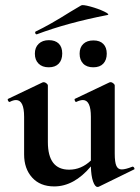

<svg xmlns="http://www.w3.org/2000/svg" viewBox="-20 -716 546 750"><path d="M250 -53.2Q297.4 -53.2 335 -88.9V-259.8Q335 -324.7 304.2 -325.2Q293 -325.2 277.8 -317.9H276.9Q273.9 -317.9 272 -323.5Q270 -329.1 272.9 -330.1L407.2 -394Q409.2 -395 413.1 -395Q417 -395 422.6 -390.6Q428.2 -386.2 428.2 -381.8V-116.2Q428.2 -82 434.6 -68.1Q440.9 -54.2 455.6 -54.2Q470.2 -54.2 497.1 -64.9H499Q502 -64.9 504.4 -60.1Q506.8 -55.2 503.9 -54.2L366.2 13.2Q364.3 14.2 360.8 14.2Q351.1 14.2 343.5 -7.3Q335.9 -28.8 335 -65.9Q269 12.2 191.9 12.2Q136.7 12.2 105.5 -22.5Q74.2 -57.1 74.2 -112.8V-259.8Q74.2 -324.7 43 -325.2Q31.7 -325.2 18.1 -317.9H17.1Q13.2 -317.9 11 -323.5Q8.8 -329.1 12.2 -330.1L146 -394L150.9 -395Q155.8 -395 161.4 -390.6Q167 -386.2 167 -381.8V-161.1Q167 -53.2 250 -53.2ZM304.9 -467.5Q291 -481.9 291 -506.3Q291 -530.8 305.4 -544.4Q319.8 -558.1 345 -558.1Q370.1 -558.1 383.5 -544.4Q397 -530.8 397 -506.3Q397 -481.9 383.5 -467.5Q370.1 -453.1 344.5 -453.1Q318.8 -453.1 304.9 -467.5ZM130.6 -467.5Q116.2 -481.9 116.2 -506.3Q116.2 -530.8 131.1 -544.9Q146 -559.1 170.9 -559.1Q195.8 -559.1 209.5 -545.7Q223.1 -532.2 223.1 -507.1Q223.1 -481.9 209.5 -467.5Q195.8 -453.1 170.4 -453.1Q145 -453.1 130.6 -467.5ZM123 -582Q119.1 -582 117.7 -586.4Q116.2 -590.8 119.1 -592.8Q175.3 -619.6 254.9 -669.9L296.9 -694.8Q302.7 -698.7 333.3 -690.4Q363.8 -682.1 387.5 -670.7Q411.1 -659.2 398.9 -657.2Q241.7 -626.5 124 -582Z"/></svg>

Font: Cormorant-Bold
Style: Bold
Weight: 700
Designer: Christian Thalmann (Catharsis Fonts)
Version: Version 3.000